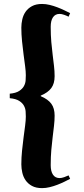

<svg xmlns="http://www.w3.org/2000/svg" viewBox="-20 -780 430 980"><path d="M188 -289.1Q225.1 -273.4 241.9 -250.5Q258.8 -227.5 258.8 -189.9Q258.8 -164.1 255.6 -137.5Q252.4 -110.8 248.8 -80.3Q245.1 -49.8 241.9 -14.6Q238.8 20.5 238.8 63Q238.8 94.7 250.5 111.8Q262.2 128.9 284.2 128.9Q294.4 128.9 307.6 124.3Q320.8 119.6 330.1 115.2L337.9 132.8Q325.7 139.2 308.8 147.5Q292 155.8 272.9 163.1Q253.9 170.4 233.9 175.3Q213.9 180.2 194.8 180.2Q163.6 180.2 143.1 168.9Q122.6 157.7 110.6 140.1Q98.6 122.6 93.8 101.1Q88.9 79.6 88.9 59.1Q88.9 24.4 92.5 -10.7Q96.2 -45.9 100.3 -78.4Q104.5 -110.8 108.2 -138.4Q111.8 -166 111.8 -185.1Q111.8 -196.3 110.8 -211.2Q109.9 -226.1 102.3 -240.2Q94.7 -254.4 77.9 -265.1Q61 -275.9 29.8 -278.8V-301.8Q61 -304.7 77.9 -315.7Q94.7 -326.7 102.3 -340.8Q109.9 -355 110.8 -369.9Q111.8 -384.8 111.8 -396Q111.8 -415 108.2 -442.4Q104.5 -469.7 100.3 -502Q96.2 -534.2 92.5 -569.3Q88.9 -604.5 88.9 -639.2Q88.9 -659.7 93.8 -681.2Q98.6 -702.6 110.6 -720Q122.6 -737.3 143.1 -748.5Q163.6 -759.8 194.8 -759.8Q213.9 -759.8 233.9 -754.9Q253.9 -750 272.9 -742.7Q292 -735.4 308.8 -727.3Q325.7 -719.2 337.9 -712.9L330.1 -694.8Q320.8 -699.7 307.6 -704.3Q294.4 -709 284.2 -709Q262.2 -709 250.5 -691.9Q238.8 -674.8 238.8 -643.1Q238.8 -600.1 241.9 -565.2Q245.1 -530.3 248.8 -500.2Q252.4 -470.2 255.6 -443.6Q258.8 -417 258.8 -391.1Q258.8 -353.5 241.9 -330.6Q225.1 -307.6 188 -292Z"/></svg>

Font: Berkshire Swash
Style: Regular
Weight: 400
Designer: Astigmatic (AOETI)
Foundry: Astigmatic (AOETI)
Version: Version 1.001